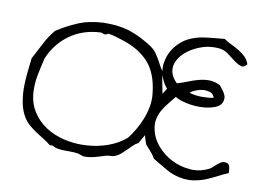

<svg xmlns="http://www.w3.org/2000/svg" viewBox="-79 -806 1342 987"><g transform="rotate(10 592.0 -313.0)"><path d="M1158.2 -9.8Q1133.8 0 1107.9 13.7Q1082 27.3 1054.2 39.1Q1026.4 50.8 996.1 56.6Q978.5 60.5 960 60.5Q945.3 60.5 929.7 58.6Q880.9 51.8 841.8 28.8Q802.7 5.9 766.6 -15.6Q755.9 -35.2 742.2 -49.8Q728.5 -64.5 714.8 -81.1Q706.1 -103.5 700.2 -127Q693.4 -115.2 687 -104Q680.7 -92.8 674.8 -82Q659.2 -74.2 647 -62Q634.8 -49.8 622.1 -37.1Q609.4 -24.4 595.7 -12.7Q582 -1 563.5 5.9Q555.7 8.8 543 8.8Q530.3 8.8 517.6 12.7Q508.8 15.6 496.1 19.5Q483.4 23.4 469.2 27.3Q455.1 31.2 440.4 33.2Q428.7 35.2 418.9 35.2H410.2Q401.4 34.2 393.6 30.8Q385.7 27.3 377.9 25.4Q356.4 22.5 333 22.5H312.5Q288.1 22.5 266.6 18.6Q256.8 16.6 248 10.7Q241.2 7.8 235.4 7.8Q231.4 7.8 227.5 8.8Q210 -5.9 189.5 -18.1Q168.9 -30.3 149.4 -43.5Q129.9 -56.6 111.3 -72.3Q92.8 -87.9 80.1 -108.4Q61.5 -138.7 53.7 -175.3Q45.9 -211.9 44.9 -252V-265.6Q44.9 -298.8 48.8 -333Q52.7 -374 57.6 -415Q80.1 -456.1 101.6 -498.5Q123 -541 152.3 -575.2Q177.7 -591.8 203.6 -605.5Q229.5 -619.1 263.7 -633.8Q289.1 -644.5 320.8 -650.9Q352.5 -657.2 386.7 -659.2H407.2Q431.6 -659.2 456.1 -657.2Q491.2 -653.3 524.4 -643.6Q537.1 -639.6 556.2 -631.8Q575.2 -624 594.2 -614.3Q613.3 -604.5 630.4 -594.2Q647.5 -584 658.2 -575.2Q671.9 -564.5 681.2 -550.8Q690.4 -537.1 698.7 -522.5Q707 -507.8 714.4 -493.7Q721.7 -479.5 731.4 -466.8Q729.5 -477.5 729.5 -489.3Q729.5 -504.9 733.4 -520.5Q738.3 -546.9 751 -570.3Q763.7 -593.8 782.7 -613.3Q801.8 -632.8 825.2 -646.5Q867.2 -668.9 918 -675.3Q968.8 -681.6 1018.6 -685.5Q1036.1 -672.9 1057.1 -663.1Q1078.1 -653.3 1097.2 -641.6Q1116.2 -629.9 1131.8 -615.2Q1147.5 -600.6 1155.3 -577.1Q1142.6 -561.5 1129.9 -561.5Q1127 -561.5 1123 -563.5Q1106.4 -568.4 1087.4 -583Q1068.4 -597.7 1046.9 -613.8Q1025.4 -629.9 999 -632.8Q988.3 -633.8 977.5 -633.8Q956.1 -633.8 934.6 -629.9Q901.4 -622.1 871.6 -606.9Q841.8 -591.8 819.3 -569.8Q796.9 -547.9 787.1 -523.4Q780.3 -506.8 780.3 -490.2Q780.3 -481.4 782.2 -471.7Q788.1 -444.3 815.4 -418Q841.8 -425.8 868.7 -436.5Q895.5 -447.3 922.4 -454.6Q949.2 -461.9 977.5 -461.9Q1004.9 -461.9 1034.2 -447.3Q1041 -438.5 1048.3 -429.7Q1055.7 -420.9 1061 -411.1Q1066.4 -401.4 1069.3 -391.6V-382.8Q1069.3 -376 1067.4 -368.2Q1059.6 -342.8 1027.3 -331.5Q995.1 -320.3 956.1 -319.3H948.2Q913.1 -319.3 879.9 -327.1Q841.8 -335 822.3 -348.6Q807.6 -329.1 791 -309.6Q774.4 -290 761.7 -268.1Q749 -246.1 743.2 -220.7Q740.2 -209 740.2 -196.3Q740.2 -180.7 744.1 -163.1Q752.9 -120.1 784.7 -82.5Q816.4 -44.9 861.3 -22Q906.2 1 958 4.9Q964.8 5.9 972.7 5.9Q1016.6 5.9 1057.6 -15.6Q1065.4 -19.5 1073.7 -27.8Q1082 -36.1 1090.8 -43.5Q1099.6 -50.8 1108.4 -56.2Q1117.2 -61.5 1126 -61.5Q1148.4 -61.5 1153.3 -46.9Q1158.2 -32.2 1158.2 -9.8ZM1014.6 -377.9Q1008.8 -396.5 992.2 -403.3Q977.5 -408.2 961.9 -408.2H955.1Q935.5 -406.2 916.5 -398.4Q897.5 -390.6 887.7 -381.8Q913.1 -373 950.2 -372.1H959Q990.2 -372.1 1014.6 -377.9ZM770.5 -381.8Q756.8 -397.5 748.5 -414.1Q740.2 -430.7 735.4 -447.3Q737.3 -422.9 742.7 -399.4Q748 -376 752 -352.5Q756.8 -360.4 761.2 -367.2Q765.6 -374 770.5 -381.8ZM701.2 -346.7Q690.4 -448.2 640.6 -503.9Q590.8 -559.6 502 -587.9Q484.4 -593.8 464.4 -599.6Q444.3 -605.5 429.7 -607.4Q427.7 -608.4 425.8 -608.4Q421.9 -608.4 418.9 -605.5Q414.1 -601.6 407.2 -601.6Q399.4 -601.6 394.5 -605.5Q389.6 -607.4 385.7 -607.4H383.8Q337.9 -605.5 297.4 -591.8Q256.8 -578.1 223.1 -553.7Q189.5 -529.3 164.1 -496.6Q138.7 -463.9 123 -424.8Q112.3 -380.9 104.5 -340.8Q96.7 -303.7 96.7 -267.6V-258.8Q97.7 -195.3 126 -148.9Q154.3 -102.5 198.7 -73.7Q243.2 -44.9 298.8 -32.2Q342.8 -22.5 387.7 -22.5Q399.4 -22.5 412.1 -23.4Q469.7 -26.4 522.9 -45.4Q576.2 -64.5 616.2 -98.6Q633.8 -121.1 650.4 -148.9Q667 -176.8 679.7 -208.5Q692.4 -240.2 699.2 -275.4Q703.1 -295.9 703.1 -318.4Q703.1 -333 701.2 -346.7Z"/></g></svg>

Font: Crafty Girls
Style: Regular
Weight: 400
Designer: Crystal Kluge
Foundry: Font Diner, Inc DBA Tart Workshop
Version: Version 1.001